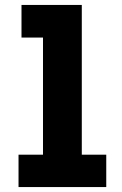

<svg xmlns="http://www.w3.org/2000/svg" viewBox="-20 -757 495 777"><path d="M55 0V-131H154V-605H67V-737H311V-131H410V0Z"/></svg>

Font: Tomorrow SemiBold
Style: Regular
Weight: 600
Designer: Tony de Marco, Monica Rizzolli
Foundry: Just in Type
Version: Version 2.002